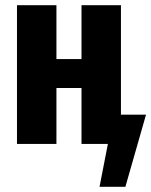

<svg xmlns="http://www.w3.org/2000/svg" viewBox="-20 -551 579 735"><path d="M443 -112H539L460 164H361L393 0H292V-214H196V0H45V-531H196V-325H292V-531H443Z"/></svg>

Font: Fira Sans Extra Condensed
Style: Bold
Weight: 700
Width: 1
Designer: Carrois Corporate & Edenspiekermann AG
Foundry: Carrois Corporate GbR & Edenspiekermann AG
Version: Version 4.203